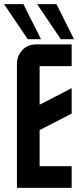

<svg xmlns="http://www.w3.org/2000/svg" viewBox="-42 -910 397 930"><path d="M252.4 -720.2 137.7 -890.1H231.4L316.4 -720.2ZM92.3 -720.2 -22.5 -890.1H71.3L156.7 -720.2ZM305.2 -589.8H149.9V-402.8L305.2 -482.9V-359.9L149.9 -279.8V-105H305.2V0H40V-600.1Q40 -639.6 66.4 -667.5Q92.3 -694.8 129.9 -694.8H305.2Z"/></svg>

Font: Horta
Style: Regular
Weight: 600
Width: 3
Version: Version 0.11